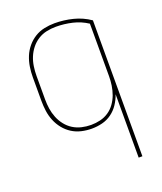

<svg xmlns="http://www.w3.org/2000/svg" viewBox="-138 -617 775 920"><g transform="rotate(-20 250.0 -156.5)"><path d="M409 215V-108Q400 -82 385 -59.5Q370 -37 348 -21Q326 -5 299.5 1.5Q273 8 246 8Q220 8 194 2Q168 -4 146 -18Q124 -32 107.5 -52.5Q91 -73 81 -97.5Q71 -122 67.5 -148Q64 -174 64 -200V-320Q64 -346 68 -372.5Q72 -399 82 -423.5Q92 -448 109 -468.5Q126 -489 148.5 -503Q171 -517 197.5 -522.5Q224 -528 250 -528Q297 -528 343 -516.5Q389 -505 428 -478V215ZM249 -10Q273 -10 296 -15.5Q319 -21 338.5 -34Q358 -47 372 -66.5Q386 -86 394 -108Q402 -130 405.5 -153.5Q409 -177 409 -200V-468Q374 -491 333 -500.5Q292 -510 250 -510Q226 -510 202.5 -505Q179 -500 158.5 -487Q138 -474 123 -455Q108 -436 99 -414Q90 -392 86.5 -368Q83 -344 83 -320V-200Q83 -176 86.5 -152.5Q90 -129 99 -106.5Q108 -84 123 -65Q138 -46 158 -33.5Q178 -21 201.5 -15.5Q225 -10 249 -10Z"/></g></svg>

Font: Iosevka SS18 Thin
Style: Regular
Weight: 100
Monospace: yes
Designer: Belleve Invis
Foundry: Belleve Invis
Version: Version 25.1.1; ttfautohint (v1.8.4)